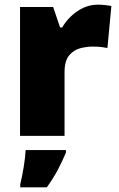

<svg xmlns="http://www.w3.org/2000/svg" viewBox="-20 -583 509 824"><path d="M400 -563Q416 -563 433 -561Q450 -559 458 -557L441 -377Q431 -379 416.5 -381Q402 -383 376 -383Q352 -383 324.5 -376Q297 -369 277 -345.5Q257 -322 257 -272V0H66V-553H208L238 -465H247Q270 -506 311.5 -534.5Q353 -563 400 -563ZM263 72Q246 112 228 146Q210 180 181 221H67V207Q75 175 82 132Q89 89 90 61H263Z"/></svg>

Font: Noto Sans Myanmar Black
Style: Regular
Weight: 900
Designer: Monotype Design Team
Foundry: Monotype Imaging Inc.
Version: Version 2.107; ttfautohint (v1.8.4.7-5d5b)